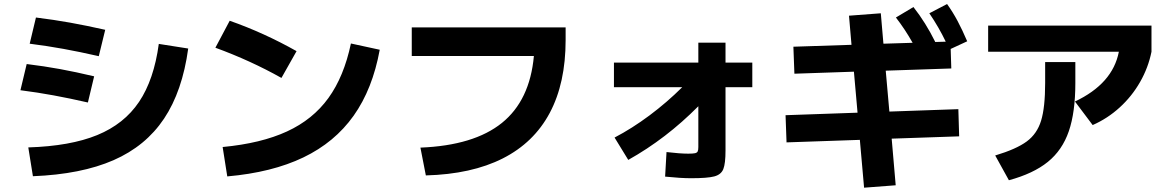

<svg xmlns="http://www.w3.org/2000/svg" viewBox="-20 -832 5665 931"><path d="M750 -619.1 892.6 -596.7Q864.3 -389.6 775.4 -256.6Q686.5 -123.5 530.3 -55.2Q374 13.2 139.6 22.5L117.2 -117.2Q320.8 -123.5 451.4 -177Q582 -230.5 654.3 -338.1Q726.6 -445.8 750 -619.1ZM79.1 -394.5 109.4 -521.5Q193.8 -511.2 271 -497.1Q348.1 -482.9 436.5 -461.9L406.2 -335Q316.4 -355.5 239.5 -369.6Q162.6 -383.8 79.1 -394.5ZM124 -620.1 154.3 -747.1Q241.2 -736.3 320.1 -722.2Q398.9 -708 490.2 -687.5L459 -559.6Q366.7 -580.6 287.6 -595Q208.5 -609.4 124 -620.1Z M1681.6 -621.1 1821.3 -590.8Q1786.6 -400.4 1694.8 -271Q1603 -141.6 1450.9 -68.6Q1298.8 4.4 1082 23.4L1059.6 -119.1Q1246.1 -136.7 1371.6 -194.6Q1497.1 -252.4 1572.5 -356.7Q1647.9 -460.9 1681.6 -621.1ZM1024.4 -600.6 1093.8 -731.4Q1260.3 -672.9 1418 -584L1344.7 -454.1Q1195.3 -538.1 1024.4 -600.6Z M2568.8 -560.5H1976.6V-699.2H2722.7V-637.7Q2722.7 -429.2 2645.8 -284.7Q2568.8 -140.1 2417.7 -63.7Q2266.6 12.7 2044.9 18.6L2018.6 -116.2Q2277.8 -126.5 2413.6 -235.8Q2549.3 -345.2 2568.8 -560.5Z M3288.1 -409.2H2957V-528.3H3366.2V-625H3498V-528.3H3627.9V-409.2H3498V-102.5Q3498 -38.6 3487.3 -12Q3476.6 14.6 3443.6 23.4Q3410.6 32.2 3331.1 32.2Q3280.8 32.2 3205.1 24.4L3211.9 -94.7Q3276.9 -86.9 3317.4 -86.9Q3340.3 -86.9 3350.1 -89.1Q3359.9 -91.3 3363 -97.7Q3366.2 -104 3366.2 -119.1V-316.9Q3210 -159.2 3026.4 -56.6L2960 -165Q3044.4 -209 3129.2 -272.2Q3213.9 -335.4 3288.1 -409.2Z M4149.4 -153.8 3793.9 -141.6 3789.1 -273.4 4138.2 -285.6 4120.6 -484.4 3832 -474.6 3827.1 -605.5 4108.9 -614.7 4096.7 -755.9 4251 -767.6 4263.7 -620.1 4405.3 -624.5Q4368.2 -690.4 4324.2 -747.1L4409.2 -797.9Q4468.8 -722.2 4515.1 -628.4L4565.9 -629.9Q4532.2 -700.2 4486.3 -767.6L4572.3 -812.5Q4600.6 -772.9 4623.3 -730.2Q4646 -687.5 4669.9 -631.8L4589.8 -594.7L4592.8 -500L4274.9 -489.3L4292.5 -291L4627 -302.7L4630.9 -170.9L4303.7 -159.7L4323.2 66.4L4169.9 78.1Z M5047.9 -429.7V-531.2H5194.3V-429.7Q5194.3 -287.6 5162.6 -195.6Q5130.9 -103.5 5060.8 -46.9Q4990.7 9.8 4872.1 42L4805.7 -78.1Q4908.2 -108.9 4958.5 -146Q5008.8 -183.1 5028.3 -247.1Q5047.9 -311 5047.9 -429.7ZM4771.5 -708H5563.5V-581.1Q5547.9 -503.9 5508.3 -434.6Q5468.8 -365.2 5409.7 -311.3Q5350.6 -257.3 5278.3 -225.6L5192.4 -339.8Q5375.5 -426.3 5405.3 -581.1H4771.5Z"/></svg>

Font: Pretendard JP ExtraBold
Style: Regular
Weight: 800
Designer: Base glyphs from Inter by Rasmus Andersson; Hangeul glyphs from Noto Sans CJK(Source Han Sans) by Jang Soo-young and Kan
Foundry: Kil Hyung-jin
Version: Version 1.309